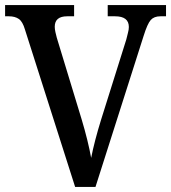

<svg xmlns="http://www.w3.org/2000/svg" viewBox="-20 -734 672 754"><path d="M78 -618Q69 -649 54 -659.5Q39 -670 15 -670H0V-714H271V-670H244Q195 -670 195 -629Q195 -620 197.5 -608.5Q200 -597 203 -586L301 -264Q313 -224 322.5 -185.5Q332 -147 338 -114Q351 -180 377 -264L476 -579Q479 -592 482.5 -605Q486 -618 486 -628Q486 -670 432 -670H403V-714H632V-670H610Q585 -670 572 -655.5Q559 -641 544 -593L355 0H275Z"/></svg>

Font: Noto Serif Tamil SemiCondensed Medium
Style: Italic
Weight: 500
Width: 4
Italic angle: -12°
Designer: Indian Type Foundry, Tom Grace, and the Monotype Design Team
Foundry: Monotype Imaging Inc.
Version: Version 2.003; ttfautohint (v1.8.4.7-5d5b)